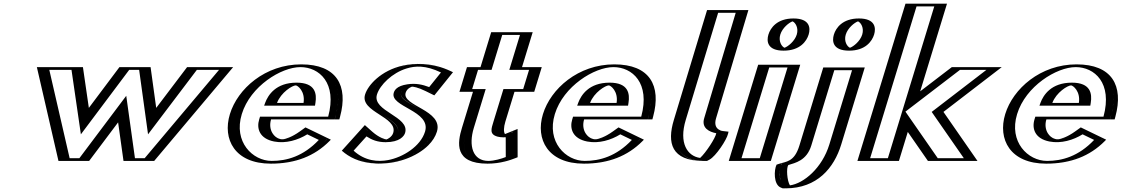

<svg xmlns="http://www.w3.org/2000/svg" viewBox="-20 -880 6134 1050"><path d="M443.5 0H323.5L205.3 -513H409.3L449.7 -236L657.3 -513H779.3L817.7 -236L1027.3 -513H1231.3L799.5 0H679.5L642.5 -265ZM438.3 -15 653.8 -301.9 693.8 -15H795.1L1201.7 -498H1032.4L806.3 -199.3L765 -498H662.5L438.5 -199.3L395.1 -498H225.8L337.1 -15ZM438.3 -15H337.1L225.8 -498H395.1L438.5 -199.3L662.5 -498H765L806.3 -199.3L1032.4 -498H1201.7L795.1 -15H693.8L653.8 -301.9ZM443.5 0 642.5 -265 679.5 0H799.5L1231.3 -513H1027.3L817.7 -236L779.3 -513H657.3L449.7 -236L409.3 -513H205.3L323.5 0ZM414.2 -15H360.8L249.6 -498H371L422.3 -145.4L686.6 -498H740.9L789.6 -145.4L1056.6 -498H1177.9L771.3 -15H718L670.4 -356.1ZM467.6 0 625.9 -210.8 655.4 0H823.3L1255.1 -513H1003.2L834.3 -289.9L803.5 -513H633.2L465.9 -289.9L433.5 -513H181.6L299.7 0Z M1469.9 -317C1487.3 -364 1536.3 -413 1597.3 -413C1649.3 -413 1673.4 -371 1664.9 -317ZM1656.9 -173C1509.3 -60 1411.1 -141 1437.4 -227H1810.4C1868.8 -418 1783.4 -528 1627.4 -528C1472.4 -528 1308.1 -406 1262.3 -256C1216.7 -107 1306.4 15 1461.4 15C1575.4 15 1680.7 -22 1768.4 -119ZM1449.3 -302 1455.2 -318C1474.8 -370.8 1531.3 -428 1601.9 -428C1663.2 -428 1689.7 -378.2 1680.4 -319.2L1677.7 -302ZM1654.8 -155.3C1548.7 -79 1462.5 -94.7 1430.6 -146.8C1417.1 -168.9 1413.3 -197.3 1422.4 -227L1427 -242H1799.7C1846.6 -415.4 1767.1 -513 1622.8 -513C1475.7 -513 1320.4 -397.2 1277.3 -256C1234.4 -115.8 1318.8 0 1466 0C1570.7 0 1663.5 -30.9 1744.1 -112.1ZM1449.3 -302H1677.7L1680.4 -319.2C1689.7 -378.2 1663.2 -428 1601.9 -428C1531.3 -428 1474.8 -370.8 1455.2 -318ZM1654.8 -155.3 1744.1 -112.1C1663.5 -30.9 1570.7 0 1466 0C1318.8 0 1234.4 -115.8 1277.3 -256C1320.4 -397.2 1475.7 -513 1622.8 -513C1767.1 -513 1846.6 -415.4 1799.7 -242H1427L1422.4 -227C1413.3 -197.3 1417.1 -168.9 1430.6 -146.8C1462.5 -94.7 1548.7 -79 1654.8 -155.3ZM1469.9 -317H1664.9C1673.4 -371 1649.2 -413 1597.3 -413C1536.3 -413 1487.3 -364 1469.9 -317ZM1648 -166.4 1657.1 -172.9 1768.9 -118.8 1753.8 -103.6C1668.3 -17.5 1569 15 1461.4 15C1306.4 15 1216.7 -107 1262.3 -256C1308.1 -406 1472.4 -528 1627.4 -528C1779.6 -528 1863.7 -423.1 1814.9 -242.5L1810.7 -227H1437.4C1429.6 -201.6 1432.7 -176.6 1444.8 -156.9C1472.8 -111.2 1548.9 -95 1648 -166.4ZM1424.4 -302H1702.6L1705.1 -317.8C1712.9 -367.1 1705.4 -428 1601.9 -428C1488.2 -428 1445.6 -359.6 1430 -317.4ZM1660.4 -145.4 1723.5 -114.8C1637.8 -24.3 1547.4 0 1466 0C1361.6 0 1255.8 -104 1302.3 -256C1349.1 -409.1 1518.5 -513 1622.8 -513C1725.2 -513 1824.9 -427 1774.7 -242H1402L1397.4 -227C1382.1 -176.9 1399.3 -121.8 1479.2 -106.1C1543.3 -93.6 1610.1 -114.3 1660.4 -145.4ZM1640 -317H1494.9C1516.3 -374.6 1579 -413 1597.3 -413C1607.6 -413 1650.1 -381.1 1640 -317ZM1619.4 -161C1577.5 -130.8 1542.2 -120 1528.5 -118.3C1519.4 -117.1 1489.3 -120.1 1470 -151.7C1457.6 -171.8 1453.8 -198.9 1462.4 -227H1835.7L1839.8 -242.2C1885.7 -411.9 1821.2 -528 1627.4 -528C1429.6 -528 1279.5 -394.2 1237.3 -256C1195.3 -118.9 1263.6 15 1461.4 15C1594.2 15 1699.7 -25.8 1781.6 -108.3L1789.3 -116.1L1650.5 -183.3Z M1980 -175C2072 -85 2144.9 -119 2155.3 -153C2179.1 -231 1970.4 -261.4 2001.5 -363C2031.1 -460 2215.5 -602 2435.7 -488L2342.2 -372C2225.2 -434 2180.9 -397 2173.5 -373C2154.6 -311 2382 -283 2344.4 -160C2298.3 -9 2014.9 87 1871 -54ZM1977.8 -153.2 1892.2 -58.1C2004.9 41 2195.6 0.2 2284.8 -89.2C2306.2 -110.6 2321.6 -134.4 2329.4 -160C2362.4 -267.8 2132.1 -286.7 2158.5 -373C2165.9 -397.1 2194.6 -421.2 2238.2 -421.1C2265.5 -421 2296.6 -413.5 2341.2 -391.5L2412.9 -480.5C2237.7 -563.7 2093.5 -481.4 2038 -404.4C2027.6 -389.9 2020.4 -375.8 2016.5 -363C1990.8 -278.9 2200.6 -252 2170.3 -153C2161.5 -124.1 2127.4 -102.3 2088.9 -102.4C2056.4 -102.5 2019.2 -116.3 1977.8 -153.2ZM1977.8 -153.2C2019.2 -116.3 2056.4 -102.5 2088.9 -102.4C2127.4 -102.3 2161.5 -124.1 2170.3 -153C2200.6 -252 1990.8 -278.9 2016.5 -363C2020.4 -375.8 2027.6 -389.9 2038 -404.4C2093.5 -481.4 2237.7 -563.7 2412.9 -480.5L2341.2 -391.5C2296.6 -413.5 2265.5 -421 2238.2 -421.1C2194.6 -421.2 2165.9 -397.1 2158.5 -373C2132.1 -286.7 2362.4 -267.8 2329.4 -160C2321.6 -134.4 2306.2 -110.6 2284.8 -89.2C2195.6 0.2 2004.9 41 1892.2 -58.1ZM1979.8 -174.7 1870.8 -53.8 1879.9 -45.8C1997.2 57.3 2197 17.1 2294.6 -80.7C2318.1 -104.3 2335.6 -131.1 2344.4 -160C2383 -286.1 2153.6 -307.9 2173.5 -373C2177.8 -386.9 2195.6 -406.2 2233.5 -406.1C2258.1 -406 2287.3 -399.3 2331.1 -377.7L2342.4 -372.2L2435.9 -488.2L2422.9 -494.4C2242.8 -579.8 2087.9 -496.2 2025.9 -410.1C2014.3 -394.1 2006.1 -378 2001.5 -363C1969.5 -258.5 2180 -233.9 2155.3 -153C2149.9 -135.3 2127.1 -117.3 2093.5 -117.4C2065.3 -117.5 2030.4 -129.6 1990.2 -165.5ZM1984.2 -134.1C2013.2 -115.1 2044.3 -102.5 2088.8 -102.4C2166.4 -102.3 2190.1 -136.2 2195.3 -153C2223 -243.7 2013.4 -271 2041.5 -363C2057.7 -415.9 2125.5 -481.7 2203 -505.4C2250.2 -519.9 2306.7 -524.3 2391.5 -483.7L2327.1 -403.8C2290.7 -417.4 2254.7 -426 2207.1 -418.8C2148.5 -410 2137.3 -385.4 2133.5 -373C2109.6 -294.8 2339.7 -275.3 2304.4 -160C2279.8 -79.4 2183.7 -19.7 2102 -4.5C2047.2 5.7 1976.1 1.1 1913.8 -56ZM1975.3 -195.9 1849.2 -55.9C1890.9 -19.2 1943.4 5.5 2012 12.5C2144.3 26 2262.5 -25.5 2322.4 -85.5C2345.1 -108.2 2361.2 -133.2 2369.4 -160C2405.6 -278.3 2176.2 -300 2198.5 -373C2206.4 -398.8 2233.2 -406.1 2233.2 -406.1C2240.2 -406 2264.5 -403.1 2308.1 -381.6L2355.2 -358.4L2457.3 -485.1L2445.6 -490.6C2397.7 -513.4 2348.4 -526.4 2295.3 -529.6C2135.7 -539.1 2038.9 -461.8 1999.2 -406.7C1988.3 -391.5 1980.6 -376.6 1976.5 -363C1947 -266.7 2157.4 -241.8 2130.3 -153C2123.5 -130.9 2098.7 -118.5 2093.2 -117.4C2087.7 -117.7 2054.5 -125.3 2015.2 -160.3Z M2632.8 -513 2691.2 -704H2868.2L2809.8 -513H2917.8L2876.6 -378H2768.6L2718.7 -215C2704.1 -167 2709 -144 2737 -144C2760 -144 2785.9 -160 2785.9 -160L2786.2 -17C2786.2 -17 2719.4 15 2646.4 15C2505.4 15 2503.5 -90 2531.3 -181L2591.6 -378H2517.6L2558.8 -513ZM2643.3 -498H2569.3L2537.2 -393H2611.2L2546.3 -181C2519.4 -92.9 2521.4 0 2651 0C2700.8 0 2747.1 -15.5 2770.5 -24.8L2770.3 -137.6C2761.7 -134.1 2746.4 -129 2732.4 -129C2691 -129 2689 -166.8 2703.7 -215L2758.2 -393H2866.2L2898.3 -498H2790.3L2848.6 -689H2701.6ZM2643.3 -498 2701.6 -689H2848.6L2790.3 -498H2898.3L2866.2 -393H2758.2L2703.7 -215C2689 -166.8 2691 -129 2732.4 -129C2746.4 -129 2761.7 -134.1 2770.3 -137.6L2770.5 -24.8C2747.1 -15.5 2700.8 0 2651 0C2521.4 0 2519.4 -92.9 2546.3 -181L2611.2 -393H2537.2L2569.3 -498ZM2632.8 -513H2558.8L2517.6 -378H2591.6L2531.3 -181C2503.5 -90.1 2505.6 15 2646.4 15C2699.3 15 2747.8 -1.4 2772.5 -11.1L2786.2 -16.6L2785.9 -158.4L2768.1 -151.2C2760.9 -148.3 2747.4 -144 2737 -144C2709.3 -144 2704.1 -167.1 2718.7 -215L2768.6 -378H2876.6L2917.8 -513H2809.8L2868.2 -704H2691.2ZM2668.3 -498 2726.6 -689H2823.6L2765.3 -498H2873.3L2841.2 -393H2733.2L2678.7 -215C2666.6 -175.3 2654.8 -145.2 2701.4 -132.7C2709.9 -130.4 2721.1 -129 2732.4 -129C2736.9 -129 2745.3 -129.5 2745.7 -129.5L2745.9 -21.2C2724 -12.4 2682.5 0 2651 0C2564.9 0 2541.5 -83.3 2571.3 -181L2636.2 -393H2562.2L2594.3 -498ZM2607.8 -513H2533.8L2492.6 -378H2566.6L2506.3 -181C2481.5 -99.6 2462.3 15 2646.4 15C2718.1 15 2773.4 -5.4 2798.3 -15.2L2810.8 -20.1L2810.5 -174.7L2742.1 -147C2741.8 -146.9 2741.6 -146.8 2741.6 -146.8C2733.5 -157.8 2734.3 -184.1 2743.7 -215L2793.6 -378H2901.6L2942.8 -513H2834.8L2893.2 -704H2666.2Z M3181.9 -317C3199.3 -364 3248.3 -413 3309.3 -413C3361.3 -413 3385.4 -371 3376.9 -317ZM3368.9 -173C3221.3 -60 3123.1 -141 3149.4 -227H3522.4C3580.8 -418 3495.4 -528 3339.4 -528C3184.4 -528 3020.1 -406 2974.3 -256C2928.7 -107 3018.4 15 3173.4 15C3287.4 15 3392.7 -22 3480.4 -119ZM3161.3 -302 3167.2 -318C3186.8 -370.8 3243.3 -428 3313.9 -428C3375.2 -428 3401.7 -378.2 3392.4 -319.2L3389.7 -302ZM3366.8 -155.3C3260.7 -79 3174.5 -94.7 3142.6 -146.8C3129.1 -168.9 3125.3 -197.3 3134.4 -227L3139 -242H3511.7C3558.6 -415.4 3479.1 -513 3334.8 -513C3187.7 -513 3032.4 -397.2 2989.3 -256C2946.4 -115.8 3030.8 0 3178 0C3282.7 0 3375.5 -30.9 3456.1 -112.1ZM3161.3 -302H3389.7L3392.4 -319.2C3401.7 -378.2 3375.2 -428 3313.9 -428C3243.3 -428 3186.8 -370.8 3167.2 -318ZM3366.8 -155.3 3456.1 -112.1C3375.5 -30.9 3282.7 0 3178 0C3030.8 0 2946.4 -115.8 2989.3 -256C3032.4 -397.2 3187.7 -513 3334.8 -513C3479.1 -513 3558.6 -415.4 3511.7 -242H3139L3134.4 -227C3125.3 -197.3 3129.1 -168.9 3142.6 -146.8C3174.5 -94.7 3260.7 -79 3366.8 -155.3ZM3181.9 -317H3376.9C3385.4 -371 3361.2 -413 3309.3 -413C3248.3 -413 3199.3 -364 3181.9 -317ZM3360 -166.4 3369.1 -172.9 3480.9 -118.8 3465.8 -103.6C3380.3 -17.5 3281 15 3173.4 15C3018.4 15 2928.7 -107 2974.3 -256C3020.1 -406 3184.4 -528 3339.4 -528C3491.6 -528 3575.7 -423.1 3526.9 -242.5L3522.7 -227H3149.4C3141.6 -201.6 3144.7 -176.6 3156.8 -156.9C3184.8 -111.2 3260.9 -95 3360 -166.4ZM3136.4 -302H3414.6L3417.1 -317.8C3424.9 -367.1 3417.4 -428 3313.9 -428C3200.2 -428 3157.6 -359.6 3142 -317.4ZM3372.4 -145.4 3435.5 -114.8C3349.8 -24.3 3259.4 0 3178 0C3073.6 0 2967.8 -104 3014.3 -256C3061.1 -409.1 3230.5 -513 3334.8 -513C3437.2 -513 3536.9 -427 3486.7 -242H3114L3109.4 -227C3094.1 -176.9 3111.3 -121.8 3191.2 -106.1C3255.3 -93.6 3322.1 -114.3 3372.4 -145.4ZM3352 -317H3206.9C3228.3 -374.6 3291 -413 3309.3 -413C3319.6 -413 3362.1 -381.1 3352 -317ZM3331.4 -161C3289.5 -130.8 3254.2 -120 3240.5 -118.3C3231.4 -117.1 3201.3 -120.1 3182 -151.7C3169.6 -171.8 3165.8 -198.9 3174.4 -227H3547.7L3551.8 -242.2C3597.7 -411.9 3533.2 -528 3339.4 -528C3141.6 -528 2991.5 -394.2 2949.3 -256C2907.3 -118.9 2975.6 15 3173.4 15C3306.2 15 3411.7 -25.8 3493.6 -108.3L3501.3 -116.1L3362.5 -183.3Z M3825 0C3695 0 3647.9 -86 3690.4 -225L3871.8 -825H4047.8L3871.2 -234C3851.4 -169.4 3922 -163.9 3932.4 -163C3962.2 -160.5 3855.6 0 3825 0ZM3828.5 -15C3707.5 -15.8 3664.9 -92.7 3705.4 -225L3882.3 -810H4028.4L3856.2 -234C3834 -161.5 3904.6 -150.4 3921.5 -148.5C3914.8 -118.1 3848.1 -25.4 3828.5 -15ZM3828.5 -15C3848.1 -25.4 3914.8 -118.1 3921.5 -148.5C3904.6 -150.4 3834 -161.5 3856.2 -234L4028.4 -810H3882.3L3705.4 -225C3664.9 -92.7 3707.5 -15.8 3828.5 -15ZM3828.2 0 3832.7 -2.4C3863.4 -18.7 3928.7 -112.7 3936.9 -149.8L3939.6 -162.1L3927.7 -163.4C3910 -165.4 3853.3 -175.5 3871.2 -234.1L4047.8 -825H3871.8L3690.4 -225C3647.3 -84 3695.3 -0.8 3828.2 0ZM3808.8 -16.3C3739.4 -25.8 3691.3 -96.9 3730.4 -225L3907.3 -810H4003.4L3831.2 -234C3814.7 -180.3 3858.1 -158.6 3897.1 -151.3C3892.9 -125 3839.1 -43.5 3808.8 -16.3ZM3860.6 -7.4C3894.5 -25.5 3954.1 -114.8 3961.7 -149L3964.1 -159.9L3937 -162.9C3937 -162.9 3875.3 -165.5 3896.2 -234L4072.8 -825H3846.8L3665.4 -225C3626.3 -97.1 3652.4 -1.1 3823.2 0L3846.5 0.1Z M4207.3 -691C4192.6 -643 4219.4 -603 4265.4 -603C4311.4 -603 4362.6 -643 4377.3 -691C4391.9 -739 4365.2 -779 4319.2 -779C4273.2 -779 4221.9 -739 4207.3 -691ZM3990.5 0 4151.3 -526H4331.3L4170.5 0ZM4222.3 -691C4234.5 -731 4277.4 -764 4314.6 -764C4351.8 -764 4374.5 -731 4362.3 -691C4350 -651 4307.2 -618 4269.9 -618C4232.7 -618 4210 -651 4222.3 -691ZM4010.1 -15 4161.7 -511H4311.7L4160.1 -15ZM4222.3 -691C4210 -651 4232.7 -618 4269.9 -618C4307.2 -618 4350 -651 4362.3 -691C4374.5 -731 4351.8 -764 4314.6 -764C4277.4 -764 4234.5 -731 4222.3 -691ZM4010.1 -15H4160.1L4311.7 -511H4161.7ZM4207.3 -691C4221.9 -739 4273.1 -779 4319.2 -779C4365.2 -779 4391.9 -739 4377.3 -691C4362.6 -643 4311.4 -603 4265.4 -603C4219.3 -603 4192.6 -643 4207.3 -691ZM3990.5 0H4170.5L4331.3 -526H4151.3ZM4247.3 -691C4258.3 -727.1 4294.7 -756.5 4314.3 -763.2C4330.4 -756.3 4348.2 -726.9 4337.3 -691C4326.2 -654.9 4289.8 -625.5 4270.2 -618.8C4254.1 -625.7 4236.3 -655.1 4247.3 -691ZM4035.1 -15 4186.7 -511H4286.7L4135.1 -15ZM4182.3 -691C4171.2 -654.7 4175.7 -603 4265.4 -603C4355.2 -603 4391.2 -654.8 4402.3 -691C4413.4 -727.3 4408.8 -779 4319.2 -779C4229.3 -779 4193.3 -727.2 4182.3 -691ZM3965.5 0H4195.5L4356.3 -526H4126.3Z M4507.2 -511 4376.7 -84C4350.5 1.6 4301.4 -0.9 4260.1 14C4228.2 25.5 4245.5 150 4276.1 150C4406.1 150 4513 49 4555.5 -90L4684.2 -511ZM4565.3 -691C4550.6 -643 4577.4 -603 4623.4 -603C4669.4 -603 4720.6 -643 4735.3 -691C4749.9 -739 4723.2 -779 4677.2 -779C4631.2 -779 4579.9 -739 4565.3 -691ZM4517.6 -496 4391.7 -84C4363.1 9.5 4300.4 14.7 4263.6 27.1C4252.5 49.4 4266.8 129.3 4281.1 135C4400.5 134.6 4499.5 43.9 4540.5 -90L4664.6 -496ZM4580.3 -691C4592.5 -731 4635.4 -764 4672.6 -764C4709.8 -764 4732.5 -731 4720.3 -691C4708 -651 4665.2 -618 4627.9 -618C4590.7 -618 4568 -651 4580.3 -691ZM4517.6 -496H4664.6L4540.5 -90C4499.5 43.9 4400.5 134.6 4281.1 135C4266.8 129.3 4252.5 49.4 4263.6 27.1C4300.4 14.7 4363.1 9.5 4391.7 -84ZM4580.3 -691C4568 -651 4590.7 -618 4627.9 -618C4665.2 -618 4708 -651 4720.3 -691C4732.5 -731 4709.8 -764 4672.6 -764C4635.4 -764 4592.5 -731 4580.3 -691ZM4507.2 -511H4684.2L4555.5 -90C4512.9 49.3 4405.8 149.5 4276.5 150L4273.9 150C4247.5 139.4 4233.3 57.3 4249.8 24.3L4253.9 16.1C4298.7 0.9 4350.2 2.6 4376.7 -84ZM4565.3 -691C4579.9 -739 4631.1 -779 4677.2 -779C4723.2 -779 4749.9 -739 4735.3 -691C4720.6 -643 4669.4 -603 4623.4 -603C4577.3 -603 4550.6 -643 4565.3 -691ZM4542.6 -496H4639.6L4515.5 -90C4476.1 38.8 4375.9 123.2 4299.9 133.7C4284.3 109.2 4279.1 39.1 4291 22.6C4328.9 10.7 4391.4 -1.5 4416.7 -84ZM4605.3 -691C4616.3 -727.1 4652.7 -756.5 4672.3 -763.2C4688.4 -756.3 4706.2 -726.9 4695.3 -691C4684.2 -654.9 4647.8 -625.5 4628.2 -618.8C4612.1 -625.7 4594.3 -655.1 4605.3 -691ZM4482.2 -511 4351.7 -84C4323.8 7.2 4279.9 2.5 4238.4 16.6L4226.8 20.5C4212.4 49.4 4209.6 129.6 4250.1 145.8L4260.6 150.1L4276.9 150C4449.1 149.4 4541.1 38.8 4580.5 -90L4709.2 -511ZM4540.3 -691C4529.2 -654.7 4533.7 -603 4623.4 -603C4713.2 -603 4749.2 -654.8 4760.3 -691C4771.4 -727.3 4766.8 -779 4677.2 -779C4587.3 -779 4551.3 -727.2 4540.3 -691Z M5436.8 -513 5117.9 -268 5304 0H5076L4933.7 -205L4871 0H4694L4956.9 -860H5133.9L4973.1 -334L5206.8 -513ZM5396.1 -498 5096.7 -268 5272.4 -15H5086.8L4929.7 -241.2L4860.6 -15H4713.6L4967.3 -845H5114.3L4947 -297.8L5208.5 -498ZM5396.1 -498H5208.5L4947 -297.8L5114.3 -845H4967.3L4713.6 -15H4860.6L4929.7 -241.2L5086.8 -15H5272.4L5096.7 -268ZM5436.8 -513H5206.8L4973.1 -334L5133.9 -860H4956.9L4694 0H4871L4933.7 -205L5076 0H5304L5117.9 -268ZM5089.3 -845 4835.6 -15H4738.6L4992.3 -845ZM4931.6 -269.5 5230 -498H5374.6L5075.2 -268L5250.9 -15H5108.3ZM5458.4 -513H5185.3L5012.3 -380.5L5158.9 -860H4931.9L4669 0H4896L4944.5 -158.5L5054.5 0H5325.5L5139.5 -268Z M5709.9 -317C5727.3 -364 5776.3 -413 5837.3 -413C5889.3 -413 5913.4 -371 5904.9 -317ZM5896.9 -173C5749.3 -60 5651.1 -141 5677.4 -227H6050.4C6108.8 -418 6023.4 -528 5867.4 -528C5712.4 -528 5548.1 -406 5502.3 -256C5456.7 -107 5546.4 15 5701.4 15C5815.4 15 5920.7 -22 6008.4 -119ZM5689.3 -302 5695.2 -318C5714.8 -370.8 5771.3 -428 5841.9 -428C5903.2 -428 5929.7 -378.2 5920.4 -319.2L5917.7 -302ZM5894.8 -155.3C5788.7 -79 5702.5 -94.7 5670.6 -146.8C5657.1 -168.9 5653.3 -197.3 5662.4 -227L5667 -242H6039.7C6086.6 -415.4 6007.1 -513 5862.8 -513C5715.7 -513 5560.4 -397.2 5517.3 -256C5474.4 -115.8 5558.8 0 5706 0C5810.7 0 5903.5 -30.9 5984.1 -112.1ZM5689.3 -302H5917.7L5920.4 -319.2C5929.7 -378.2 5903.2 -428 5841.9 -428C5771.3 -428 5714.8 -370.8 5695.2 -318ZM5894.8 -155.3 5984.1 -112.1C5903.5 -30.9 5810.7 0 5706 0C5558.8 0 5474.4 -115.8 5517.3 -256C5560.4 -397.2 5715.7 -513 5862.8 -513C6007.1 -513 6086.6 -415.4 6039.7 -242H5667L5662.4 -227C5653.3 -197.3 5657.1 -168.9 5670.6 -146.8C5702.5 -94.7 5788.7 -79 5894.8 -155.3ZM5709.9 -317H5904.9C5913.4 -371 5889.2 -413 5837.3 -413C5776.3 -413 5727.3 -364 5709.9 -317ZM5888 -166.4 5897.1 -172.9 6008.9 -118.8 5993.8 -103.6C5908.3 -17.5 5809 15 5701.4 15C5546.4 15 5456.7 -107 5502.3 -256C5548.1 -406 5712.4 -528 5867.4 -528C6019.6 -528 6103.7 -423.1 6054.9 -242.5L6050.7 -227H5677.4C5669.6 -201.6 5672.7 -176.6 5684.8 -156.9C5712.8 -111.2 5788.9 -95 5888 -166.4ZM5664.4 -302H5942.6L5945.1 -317.8C5952.9 -367.1 5945.4 -428 5841.9 -428C5728.2 -428 5685.6 -359.6 5670 -317.4ZM5900.4 -145.4 5963.5 -114.8C5877.8 -24.3 5787.4 0 5706 0C5601.6 0 5495.8 -104 5542.3 -256C5589.1 -409.1 5758.5 -513 5862.8 -513C5965.2 -513 6064.9 -427 6014.7 -242H5642L5637.4 -227C5622.1 -176.9 5639.3 -121.8 5719.2 -106.1C5783.3 -93.6 5850.1 -114.3 5900.4 -145.4ZM5880 -317H5734.9C5756.3 -374.6 5819 -413 5837.3 -413C5847.6 -413 5890.1 -381.1 5880 -317ZM5859.4 -161C5817.5 -130.8 5782.2 -120 5768.5 -118.3C5759.4 -117.1 5729.3 -120.1 5710 -151.7C5697.6 -171.8 5693.8 -198.9 5702.4 -227H6075.7L6079.8 -242.2C6125.7 -411.9 6061.2 -528 5867.4 -528C5669.6 -528 5519.5 -394.2 5477.3 -256C5435.3 -118.9 5503.6 15 5701.4 15C5834.2 15 5939.7 -25.8 6021.6 -108.3L6029.3 -116.1L5890.5 -183.3Z"/></svg>

Font: Hussar Outliner
Style: Obl
Weight: 700
Foundry: Cannot Into Space Fonts
Version: Version 0.92